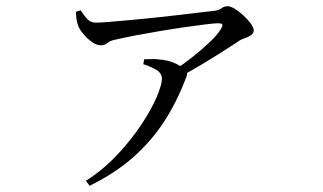

<svg xmlns="http://www.w3.org/2000/svg" viewBox="-20 -541 1040 619"><path d="M539 -313Q570 -333 601 -357.5Q632 -382 656.5 -405.5Q681 -429 692 -447Q699 -459 696.5 -462.5Q694 -466 682 -466Q672 -466 643.5 -462.5Q615 -459 576.5 -453.5Q538 -448 496.5 -441Q455 -434 418 -427Q381 -420 356 -414Q334 -410 326.5 -402.5Q319 -395 304 -395Q293 -395 279 -404Q265 -413 252.5 -427Q240 -441 234 -453Q229 -465 227 -477Q225 -489 225 -503L240 -508Q252 -489 262.5 -478.5Q273 -468 289 -468Q303 -468 333 -470.5Q363 -473 402 -476.5Q441 -480 483 -484.5Q525 -489 563.5 -493.5Q602 -498 630.5 -501.5Q659 -505 670 -506Q686 -508 694.5 -514.5Q703 -521 714 -521Q723 -521 737 -512.5Q751 -504 765 -491Q779 -478 788.5 -465Q798 -452 798 -443Q798 -433 788.5 -427Q779 -421 767 -417Q755 -413 746 -406Q728 -394 696.5 -374Q665 -354 627.5 -331.5Q590 -309 552 -289ZM257 42Q313 6 358 -42Q403 -90 435.5 -139Q468 -188 485 -228Q502 -268 502 -287Q502 -305 484.5 -315.5Q467 -326 442 -334L445 -350Q461 -350 472.5 -350.5Q484 -351 495 -349Q522 -347 542 -338Q562 -329 571 -321Q579 -314 582 -308Q585 -302 580 -291Q551 -214 510 -150.5Q469 -87 410.5 -35Q352 17 269 58Z"/></svg>

Font: Noto Serif KR
Style: Regular
Weight: 400
Designer: Ryoko NISHIZUKA  (kana & ideographs); Frank Grießhammer (Latin, Greek & Cyrillic); Wenlong ZHANG  (bopomofo); Sandoll Co
Foundry: Adobe
Version: Version 2.003-H1;hotconv 1.1.1;makeotfexe 2.6.0